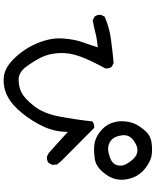

<svg xmlns="http://www.w3.org/2000/svg" viewBox="78 -886 844 1040"><g transform="rotate(90 500.0 -366.0)"><path d="M394.5 35.2Q341.8 28.3 290 -27.8Q238.3 -84 210.9 -153.8Q183.6 -223.6 188.5 -286.1Q193.4 -348.6 208 -389.6Q222.7 -430.7 236.3 -473.6Q191.4 -469.7 158.2 -460.9Q125 -452.1 89.8 -446.3L70.3 -456.1Q58.6 -469.7 60.5 -491.2L70.3 -510.7Q127 -536.1 191.9 -544.9Q256.8 -553.7 321.3 -559.6L340.8 -549.8Q352.5 -536.1 350.6 -514.6Q305.7 -432.6 285.2 -376Q264.6 -319.3 267.6 -263.7Q270.5 -208 291 -167Q311.5 -126 341.8 -85.4Q372.1 -44.9 411.1 -44.9Q450.2 -44.9 481.4 -60.5Q512.7 -76.2 553.7 -127.4Q594.7 -178.7 611.3 -266.6Q627.9 -354.5 637.7 -444.3Q651.4 -456.1 672.9 -454.1L851.6 -276.4L871.1 -252.9L873 -227.5L863.3 -208Q849.6 -196.3 828.1 -198.2L808.6 -208L694.3 -311.5Q694.3 -243.2 667 -182.6Q639.6 -122.1 593.8 -64.9Q547.9 -7.8 499 16.6Q450.2 41 394.5 35.2ZM773.4 -454.1Q745.1 -456.1 721.7 -467.8Q698.2 -479.5 675.8 -502Q653.3 -524.4 643.6 -556.6Q633.8 -588.9 637.7 -623.5Q641.6 -658.2 655.3 -683.6Q668.9 -709 691.4 -733.4Q713.9 -757.8 745.6 -763.7Q777.3 -769.5 812.5 -766.6Q847.7 -763.7 887.7 -733.9Q927.7 -704.1 943.4 -659.7Q959 -615.2 951.2 -575.7Q943.4 -536.1 910.2 -499Q877 -461.9 838.9 -457Q800.8 -452.1 773.4 -454.1ZM847.7 -545.9Q869.1 -557.6 875 -579.1Q880.9 -600.6 872.1 -620.6Q863.3 -640.6 842.8 -664.1Q822.3 -687.5 795.9 -688.5Q769.5 -689.5 738.8 -666Q708 -642.6 712.9 -605Q717.8 -567.4 735.8 -549.8Q753.9 -532.2 779.8 -529.8Q805.7 -527.3 847.7 -545.9Z"/></g></svg>

Font: NaikaiFont
Style: Regular
Weight: 400
Version: Version 1.67